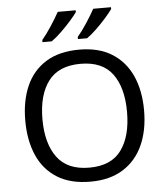

<svg xmlns="http://www.w3.org/2000/svg" viewBox="-61 -976 899 1040"><g transform="rotate(-5 388.5 -456.0)"><path d="M711.4 -349.6Q711.4 -241.7 674.8 -160.9Q638.2 -80.1 566.4 -35.2Q494.6 9.8 389.2 9.8Q279.8 9.8 208 -35.4Q136.2 -80.6 100.8 -161.6Q65.4 -242.7 65.4 -350.6Q65.4 -457.5 100.8 -537.8Q136.2 -618.2 208.3 -663.1Q280.3 -708 390.1 -708Q495.1 -708 566.7 -663.6Q638.2 -619.1 674.8 -538.6Q711.4 -458 711.4 -349.6ZM158.7 -349.6Q158.7 -217.8 214.6 -142.1Q270.5 -66.4 389.2 -66.4Q508.8 -66.4 563.7 -142.1Q618.7 -217.8 618.7 -349.6Q618.7 -481.4 563.7 -556.2Q508.8 -630.9 390.1 -630.9Q271 -630.9 214.8 -556.2Q158.7 -481.4 158.7 -349.6ZM581.5 -921.9V-912.1Q569.8 -895 545.4 -867.2Q521 -839.4 492.2 -811.3Q463.4 -783.2 438 -765.6H388.2V-777.3Q412.1 -805.2 439.7 -847.2Q467.3 -889.2 484.9 -921.9ZM389.6 -921.9V-912.1Q377.9 -895 353.3 -867.2Q328.6 -839.4 299.8 -811.3Q271 -783.2 245.6 -765.6H195.3V-777.3Q219.2 -805.2 246.6 -847.2Q273.9 -889.2 292 -921.9Z"/></g></svg>

Font: Lunasima
Style: Regular
Weight: 400
Designer: The DocRepair Project, Monotype Design Team
Foundry: Google
Version: Version 2.009